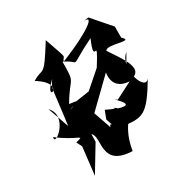

<svg xmlns="http://www.w3.org/2000/svg" viewBox="-169 -731 932 980"><g transform="rotate(-30 297.0 -241.5)"><path d="M128 -42 109 121 199 -28 200 -72C243 -38 155 101 339 108C364 -57 474 -74 348 -29C472 -11 496 -15 594 -179C553 -110 489 -286 564 -346L486 -210C628 -211 520 -336 479 -402C491 -435 636 -369 578 -423V-488L484 -596L433 -587C529 -608 473 -548 262 -463C278 -502 290 -452 238 -604C132 -433 156 -497 85 -452C235 -360 56 -313 168 -417C135 -372 146 -372 118 -167L74 -292C149 -214 6 -102 23 -157C128 -76 176 -90 112 -74ZM215 -257 178 -262C251 -387 257 -328 257 -466C352 -423 255 -407 441 -499C377 -353 491 -508 393 -352L297 -268L210 -255C134 -259 238 -258 167 -232ZM303 -99C333 -6 313 -97 302 -54L266 -157L437 -323C448 -395 358 -216 504 -208L404 -157C352 -196 496 -83 384 -118C326 -163 420 -96 321 -146Z"/></g></svg>

Font: Asimov Silicon
Style: Regular
Weight: 400
Designer: Google
Version: Version 2.000980; 2014